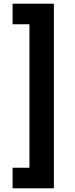

<svg xmlns="http://www.w3.org/2000/svg" viewBox="-20 -852 403 1037"><path d="M48 54V165H271V-832H48V-721H139V54Z"/></svg>

Font: Noto Sans Gurmukhi Condensed ExtraBold
Style: Regular
Weight: 800
Width: 3
Designer: Jelle Bosma - Monotype Design Team
Foundry: Monotype Imaging Inc.
Version: Version 2.004